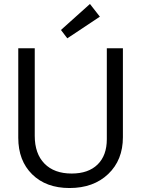

<svg xmlns="http://www.w3.org/2000/svg" viewBox="-20 -937 711 967"><path d="M319 -744 287 -786 433 -917 483 -853ZM330 10Q212 10 142 -59Q72 -128 72 -243V-694H155V-253Q155 -163 204 -113Q253 -63 341 -63Q425 -63 471.5 -108.5Q518 -154 518 -236V-694H599V-246Q599 -131 525 -60.5Q451 10 330 10Z"/></svg>

Font: Cantarell
Style: Regular
Weight: 400
Designer: Dave Crossland, Nikolaus Waxweiler, Florian Fecher, Jacques Le Bailly, Eben Sorkin, Alexei Vanyashin, Alexios Zavras, Em
Version: Version 0.303